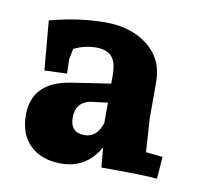

<svg xmlns="http://www.w3.org/2000/svg" viewBox="-49 -828 453 437"><g transform="rotate(10 177.0 -610.0)"><path d="M118 -443Q72 -443 46 -468.5Q20 -494 20 -538Q20 -614 107 -628L199 -642V-661Q199 -691 187.5 -704Q176 -717 151 -717Q126 -717 100 -705L95 -680L96 -647L44 -645L34 -759Q102 -777 162 -777Q222 -777 260.5 -746.5Q299 -716 299 -664V-579L304 -502L343 -498L339 -447Q307 -450 210 -450L206 -496Q176 -443 118 -443ZM159 -593Q126 -586 126 -551Q126 -516 159 -516Q188 -516 199 -551V-598Z"/></g></svg>

Font: Andada SC
Style: Bold
Weight: 700
Designer: Carolina Giovagnoli
Foundry: Carolina Giovagnoli
Version: Version 1.003